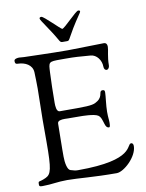

<svg xmlns="http://www.w3.org/2000/svg" viewBox="-98 -981 800 1054"><g transform="rotate(-10 302.0 -453.5)"><path d="M196 -904C196 -894 243 -835 281 -767C287 -756 293 -756 299 -756H324C341 -756 331 -769 418 -896C420 -900 422 -903 422 -905C422 -910 415 -911 412 -911C398 -911 322 -827 309 -827C302 -827 220 -912 207 -912C204 -912 196 -912 196 -904ZM20 -699C20 -690 20 -681 36 -681C75 -680 115 -661 117 -619C118 -587 119 -557 119 -528C119 -466 116 -410 116 -355V-231C116 -78 108 -52 77 -37C35 -17 34 -33 34 -6C34 5 45 4 55 4C104 4 136 -5 191 -5C252 -5 338 5 466 5C506 5 584 -66 584 -126C584 -138 578 -143 572 -143C543 -143 580 -48 261 -48C246 -48 240 -49 218 -56C201 -61 194 -102 194 -135V-175C194 -231 196 -262 196 -319C196 -335 216 -338 237 -338C248 -338 238 -337 325 -337C329 -337 400 -337 421 -323C436 -313 440 -292 446 -274C450 -260 456 -250 468 -250C471 -250 475 -251 475 -275C475 -294 472 -302 472 -336C472 -371 480 -423 480 -441C480 -453 479 -457 467 -457C457 -457 455 -450 453 -440C451 -429 447 -415 430 -403C411 -390 400 -384 314 -384H283H241H216C198 -385 197 -417 197 -435C197 -481 199 -566 201 -602C204 -662 202 -663 272 -663H298C353 -663 372 -661 436 -656C470 -654 495 -619 495 -584C495 -570 502 -563 510 -563C518 -563 526 -573 526 -585C526 -635 538 -667 538 -687C538 -708 526 -710 519 -710C489 -710 359 -706 319 -706C220 -706 99 -711 75 -711C65 -711 56 -713 48 -713C40 -713 20 -711 20 -699Z"/></g></svg>

Font: OFL Sorts Mill Goudy
Style: Regular
Weight: 500
Version: Version 003.000